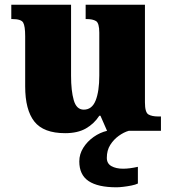

<svg xmlns="http://www.w3.org/2000/svg" viewBox="-20 -556 731 816"><path d="M257 10Q165 10 126 -39.5Q87 -89 87 -189V-402Q87 -445 78.5 -460Q70 -475 32 -475H28V-536H282V-234Q282 -170 293.5 -130Q305 -90 336 -90Q371 -90 386.5 -129Q402 -168 402 -235V-417Q402 -458 388 -466.5Q374 -475 348 -475H344V-536H596V-121Q596 -78 611 -69.5Q626 -61 652 -61H664V0H435L407 -64H402Q380 -30 345 -10Q310 10 257 10ZM475 240Q396 240 356.5 213.5Q317 187 317 130Q317 99 334 72Q351 45 378 26Q405 7 435 0H527Q506 6 484.5 21.5Q463 37 448.5 60Q434 83 434 115Q434 139 453.5 150Q473 161 503 161Q517 161 532.5 159Q548 157 566 153V224Q556 229 538.5 232.5Q521 236 503.5 238Q486 240 475 240Z"/></svg>

Font: Noto Serif Tamil Black
Style: Italic
Weight: 900
Italic angle: -12°
Designer: Indian Type Foundry, Tom Grace, and the Monotype Design Team
Foundry: Monotype Imaging Inc.
Version: Version 2.003; ttfautohint (v1.8.4.7-5d5b)